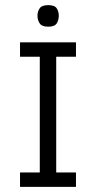

<svg xmlns="http://www.w3.org/2000/svg" viewBox="-20 -728 382 748"><path d="M135 -18V-545H199V-18ZM58 0V-56H276V0ZM58 -507V-563H276V-507ZM168 -624Q143 -624 134.5 -637Q126 -650 126 -667Q126 -683 134.5 -695.5Q143 -708 168 -708Q193 -708 201 -695.5Q209 -683 209 -667Q209 -650 201 -637Q193 -624 168 -624Z"/></svg>

Font: Darker Grotesque Medium
Style: Regular
Weight: 500
Designer: Gabriel Lam
Foundry: TypeRant
Version: Version 1.000;gftools[0.9.28]